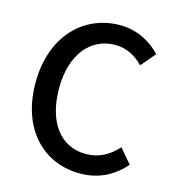

<svg xmlns="http://www.w3.org/2000/svg" viewBox="-112 -845 870 953"><g transform="rotate(15 323.0 -368.5)"><path d="M384 13C479 13 554 -25 613 -93L551 -166C507 -118 455 -88 388 -88C258 -88 176 -195 176 -370C176 -543 264 -649 391 -649C451 -649 497 -622 535 -583L598 -657C553 -706 481 -750 389 -750C203 -750 56 -606 56 -366C56 -126 199 13 384 13Z"/></g></svg>

Font: Kinto Sans Med
Style: Regular
Weight: 500
Designer: Authors: Ryoko NISHIZUKA  (kana & ideographs); Paul D. Hunt (Latin, Greek & Cyrillic); Wenlong ZHANG  (bopomofo); Sandol
Foundry: Adobe Systems Incorporated, ookami Inc.
Version: Version 0.001